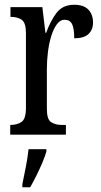

<svg xmlns="http://www.w3.org/2000/svg" viewBox="-20 -566 423 807"><path d="M23 0V-41H26Q52 -41 70.5 -53.5Q89 -66 89 -113V-427Q89 -471 71 -483Q53 -495 27 -495H24V-536H158L171 -428H174Q191 -476 217 -511Q243 -546 292 -546Q332 -546 351.5 -525.5Q371 -505 371 -471Q371 -441 352 -423Q333 -405 292 -405Q292 -446 283 -464.5Q274 -483 251 -483Q233 -483 219 -464Q205 -445 195.5 -414.5Q186 -384 181.5 -347.5Q177 -311 177 -276V-108Q177 -64 195 -52.5Q213 -41 238 -41H257V0ZM74 208Q81 174 88.5 136Q96 98 100 61H175V71Q169 92 157.5 119Q146 146 132.5 173Q119 200 107 221H74Z"/></svg>

Font: Noto Serif Ethiopic ExtraCondensed
Style: Regular
Weight: 400
Width: 2
Designer: Monotype Design Team
Foundry: Monotype Imaging Inc.
Version: Version 2.102; ttfautohint (v1.8.4.7-5d5b)